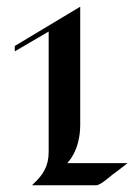

<svg xmlns="http://www.w3.org/2000/svg" viewBox="-20 -552 408 572"><path d="M180 -66C180 -66 219 -101 219 -181V-532L24 -415V-399L125 -458V-100C125 -57 109 -31 77 -2L76 0H266C279 0 304 -23 314 -31C322 -36 360 -66 360 -66Z"/></svg>

Font: Fondamento
Style: Regular
Weight: 400
Designer: Astigmatic (AOETI)
Foundry: Astigmatic (AOETI)
Version: Version 1.001